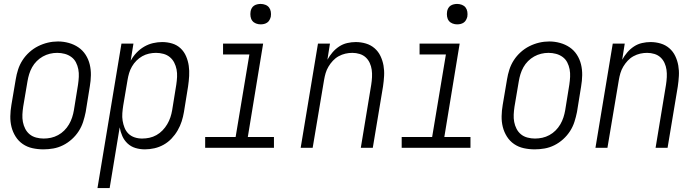

<svg xmlns="http://www.w3.org/2000/svg" viewBox="-20 -752 3540 977"><path d="M201 8Q172 8 145 2Q118 -4 96 -19Q74 -34 59.5 -57Q45 -80 38.5 -106Q32 -132 32.5 -160.5Q33 -189 38 -218L60 -348Q64 -373 72 -398Q80 -423 94.5 -445.5Q109 -468 129.5 -486.5Q150 -505 174 -517Q198 -529 223.5 -535Q249 -541 275 -541Q303 -541 330 -533.5Q357 -526 379 -511Q401 -496 415.5 -473.5Q430 -451 436.5 -424.5Q443 -398 442.5 -369.5Q442 -341 437 -312L416 -182Q411 -157 403 -132Q395 -107 380.5 -84.5Q366 -62 345.5 -43.5Q325 -25 301 -13Q277 -1 251.5 3.5Q226 8 201 8ZM202 -47Q221 -47 239.5 -51Q258 -55 275.5 -64.5Q293 -74 307 -88Q321 -102 331 -119Q341 -136 347 -154.5Q353 -173 356 -191L377 -321Q380 -341 381 -361Q382 -381 378.5 -399.5Q375 -418 366.5 -434.5Q358 -451 343 -462Q328 -473 309.5 -478Q291 -483 271 -483Q252 -483 233.5 -478.5Q215 -474 198 -464.5Q181 -455 167 -441Q153 -427 143.5 -410Q134 -393 128.5 -375Q123 -357 120 -339L98 -209Q95 -189 94 -169.5Q93 -150 96.5 -131.5Q100 -113 108.5 -96.5Q117 -80 131 -68.5Q145 -57 164 -52Q183 -47 202 -47Z M476 205 598 -530H659L645 -443Q657 -465 674.5 -483.5Q692 -502 713.5 -514.5Q735 -527 758.5 -532.5Q782 -538 805 -538Q832 -538 856.5 -530.5Q881 -523 899 -506Q917 -489 927 -465.5Q937 -442 940.5 -417Q944 -392 942.5 -365.5Q941 -339 937 -312L916 -182Q912 -158 904.5 -134.5Q897 -111 884 -88.5Q871 -66 853 -47Q835 -28 812.5 -15.5Q790 -3 765.5 2.5Q741 8 717 8Q692 8 669 1Q646 -6 629 -22Q612 -38 602.5 -59.5Q593 -81 589 -104L538 205ZM703 -47Q722 -47 740.5 -51Q759 -55 776 -64.5Q793 -74 807 -88.5Q821 -103 831 -120Q841 -137 847 -155Q853 -173 856 -191L877 -321Q880 -341 881 -360.5Q882 -380 878.5 -398.5Q875 -417 866.5 -433.5Q858 -450 844 -461.5Q830 -473 811.5 -478Q793 -483 774 -483Q756 -483 738 -479Q720 -475 704 -466Q688 -457 674.5 -443.5Q661 -430 651.5 -413.5Q642 -397 637 -380Q632 -363 629 -345L607 -215Q604 -196 602.5 -176Q601 -156 604 -137.5Q607 -119 614 -101.5Q621 -84 634 -71.5Q647 -59 665 -53Q683 -47 703 -47Z M1024 0V-55H1179L1249 -475H1115V-530H1319L1241 -55H1374V0ZM1306 -628Q1294 -628 1282.5 -632.5Q1271 -637 1264 -646Q1257 -655 1255 -667.5Q1253 -680 1255 -693Q1256 -701 1260.5 -709.5Q1265 -718 1272.5 -723Q1280 -728 1289 -730Q1298 -732 1306 -732Q1319 -732 1330.5 -727.5Q1342 -723 1349 -714Q1356 -705 1358 -692.5Q1360 -680 1358 -667Q1356 -659 1351.5 -650.5Q1347 -642 1339.5 -637Q1332 -632 1323.5 -630Q1315 -628 1306 -628Z M1510 0 1598 -530H1659L1646 -448Q1657 -468 1672 -485.5Q1687 -503 1706 -515.5Q1725 -528 1747 -533Q1769 -538 1790 -538Q1817 -538 1842 -530.5Q1867 -523 1886 -506.5Q1905 -490 1916 -467Q1927 -444 1931.5 -418.5Q1936 -393 1934.5 -366Q1933 -339 1929 -312L1877 0H1816L1869 -321Q1872 -340 1873 -359.5Q1874 -379 1871.5 -397Q1869 -415 1861.5 -431.5Q1854 -448 1841 -460Q1828 -472 1810 -477.5Q1792 -483 1773 -483Q1755 -483 1737.5 -479Q1720 -475 1703.5 -466Q1687 -457 1674 -443Q1661 -429 1651.5 -413Q1642 -397 1637 -380Q1632 -363 1629 -345L1571 0Z M2024 0V-55H2179L2249 -475H2115V-530H2319L2241 -55H2374V0ZM2306 -628Q2294 -628 2282.5 -632.5Q2271 -637 2264 -646Q2257 -655 2255 -667.5Q2253 -680 2255 -693Q2256 -701 2260.5 -709.5Q2265 -718 2272.5 -723Q2280 -728 2289 -730Q2298 -732 2306 -732Q2319 -732 2330.5 -727.5Q2342 -723 2349 -714Q2356 -705 2358 -692.5Q2360 -680 2358 -667Q2356 -659 2351.5 -650.5Q2347 -642 2339.5 -637Q2332 -632 2323.5 -630Q2315 -628 2306 -628Z M2701 8Q2672 8 2645 2Q2618 -4 2596 -19Q2574 -34 2559.5 -57Q2545 -80 2538.5 -106Q2532 -132 2532.5 -160.5Q2533 -189 2538 -218L2560 -348Q2564 -373 2572 -398Q2580 -423 2594.5 -445.5Q2609 -468 2629.5 -486.5Q2650 -505 2674 -517Q2698 -529 2723.5 -535Q2749 -541 2775 -541Q2803 -541 2830 -533.5Q2857 -526 2879 -511Q2901 -496 2915.5 -473.5Q2930 -451 2936.5 -424.5Q2943 -398 2942.5 -369.5Q2942 -341 2937 -312L2916 -182Q2911 -157 2903 -132Q2895 -107 2880.5 -84.5Q2866 -62 2845.5 -43.5Q2825 -25 2801 -13Q2777 -1 2751.5 3.5Q2726 8 2701 8ZM2702 -47Q2721 -47 2739.5 -51Q2758 -55 2775.5 -64.5Q2793 -74 2807 -88Q2821 -102 2831 -119Q2841 -136 2847 -154.5Q2853 -173 2856 -191L2877 -321Q2880 -341 2881 -361Q2882 -381 2878.5 -399.5Q2875 -418 2866.5 -434.5Q2858 -451 2843 -462Q2828 -473 2809.5 -478Q2791 -483 2771 -483Q2752 -483 2733.5 -478.5Q2715 -474 2698 -464.5Q2681 -455 2667 -441Q2653 -427 2643.5 -410Q2634 -393 2628.5 -375Q2623 -357 2620 -339L2598 -209Q2595 -189 2594 -169.5Q2593 -150 2596.5 -131.5Q2600 -113 2608.5 -96.5Q2617 -80 2631 -68.5Q2645 -57 2664 -52Q2683 -47 2702 -47Z M3010 0 3098 -530H3159L3146 -448Q3157 -468 3172 -485.5Q3187 -503 3206 -515.5Q3225 -528 3247 -533Q3269 -538 3290 -538Q3317 -538 3342 -530.5Q3367 -523 3386 -506.5Q3405 -490 3416 -467Q3427 -444 3431.5 -418.5Q3436 -393 3434.5 -366Q3433 -339 3429 -312L3377 0H3316L3369 -321Q3372 -340 3373 -359.5Q3374 -379 3371.5 -397Q3369 -415 3361.5 -431.5Q3354 -448 3341 -460Q3328 -472 3310 -477.5Q3292 -483 3273 -483Q3255 -483 3237.5 -479Q3220 -475 3203.5 -466Q3187 -457 3174 -443Q3161 -429 3151.5 -413Q3142 -397 3137 -380Q3132 -363 3129 -345L3071 0Z"/></svg>

Font: Iosevka Curly Light Oblique
Style: Regular
Weight: 300
Italic angle: -9°
Monospace: yes
Designer: Belleve Invis
Foundry: Belleve Invis
Version: Version 11.1.0; ttfautohint (v1.8.3)